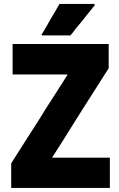

<svg xmlns="http://www.w3.org/2000/svg" viewBox="-20 -930 595 960"><path d="M445.3 -893.6Q441.4 -888.7 437.5 -883.8Q433.6 -878.9 429.7 -874Q420.9 -863.3 412.1 -852.5Q404.3 -841.8 395.5 -831.1Q386.7 -820.3 377.9 -809.6Q369.1 -799.8 360.4 -789.1Q353.5 -779.3 346.7 -770.5Q338.9 -761.7 332 -752.9Q331.1 -752.9 329.1 -752.9Q328.1 -752.9 327.1 -752.9Q312.5 -752.9 298.8 -752.9Q285.2 -752.9 270.5 -752.9Q260.7 -752.9 251 -752.9Q241.2 -752.9 232.4 -752.9Q221.7 -752.9 210.9 -752.9Q200.2 -752.9 190.4 -752.9Q189.5 -753.9 187.5 -756.8Q190.4 -760.7 194.3 -767.6Q203.1 -783.2 212.9 -798.8Q221.7 -814.5 230.5 -830.1Q237.3 -840.8 243.2 -851.6Q249 -862.3 255.9 -873Q260.7 -881.8 266.6 -891.6Q271.5 -900.4 277.3 -910.2Q278.3 -910.2 280.3 -910.2Q281.2 -910.2 283.2 -910.2Q300.8 -910.2 318.4 -910.2Q335.9 -910.2 353.5 -910.2Q365.2 -910.2 377.9 -910.2Q389.6 -910.2 401.4 -910.2Q414.1 -910.2 426.8 -910.2Q439.5 -910.2 451.2 -910.2Q452.1 -908.2 454.1 -904.3Q451.2 -900.4 445.3 -893.6ZM318.4 -557.6Q291 -557.6 263.7 -557.6Q235.4 -557.6 208 -557.6Q185.5 -557.6 163.1 -557.6Q141.6 -557.6 119.1 -557.6Q100.6 -557.6 81.1 -557.6Q62.5 -557.6 43 -557.6Q43 -560.5 43 -563.5Q43 -565.4 43 -568.4Q43 -583 43 -597.7Q43 -613.3 43 -627.9Q43 -638.7 43 -648.4Q43 -659.2 43 -668.9Q43 -679.7 43 -689.5Q43 -700.2 43 -710Q45.9 -710 47.9 -710Q50.8 -710 52.7 -710Q105.5 -710 157.2 -710Q210 -710 261.7 -710Q297.9 -710 334 -710Q370.1 -710 405.3 -710Q434.6 -710 463.9 -710Q494.1 -710 523.4 -710Q523.4 -707 523.4 -705.1Q523.4 -702.1 523.4 -700.2Q523.4 -687.5 523.4 -674.8Q523.4 -663.1 523.4 -650.4Q523.4 -641.6 523.4 -633.8Q523.4 -625 523.4 -616.2Q523.4 -609.4 523.4 -602.5Q523.4 -594.7 523.4 -587.9Q522.5 -587.9 522.5 -586.9Q521.5 -585.9 521.5 -585.9Q488.3 -533.2 455.1 -481.4Q421.9 -428.7 388.7 -377Q366.2 -340.8 343.8 -305.7Q321.3 -269.5 298.8 -233.4Q284.2 -210.9 269.5 -187.5Q254.9 -165 240.2 -141.6Q269.5 -141.6 298.8 -141.6Q328.1 -141.6 357.4 -141.6Q379.9 -141.6 403.3 -141.6Q426.8 -141.6 449.2 -141.6Q469.7 -141.6 489.3 -141.6Q508.8 -141.6 529.3 -141.6Q529.3 -139.6 529.3 -136.7Q529.3 -134.8 529.3 -131.8Q529.3 -117.2 529.3 -101.6Q529.3 -86.9 529.3 -72.3Q529.3 -61.5 529.3 -51.8Q529.3 -41 529.3 -31.2Q529.3 -20.5 529.3 -10.7Q529.3 0 529.3 9.8Q526.4 9.8 524.4 9.8Q521.5 9.8 518.6 9.8Q464.8 9.8 411.1 9.8Q357.4 9.8 303.7 9.8Q266.6 9.8 230.5 9.8Q193.4 9.8 156.2 9.8Q126 9.8 96.7 9.8Q66.4 9.8 36.1 9.8Q36.1 7.8 36.1 4.9Q36.1 2.9 36.1 0Q36.1 -12.7 36.1 -25.4Q36.1 -37.1 36.1 -49.8Q36.1 -58.6 36.1 -67.4Q36.1 -76.2 36.1 -84Q36.1 -91.8 36.1 -98.6Q36.1 -105.5 36.1 -113.3Q36.1 -113.3 37.1 -114.3Q37.1 -115.2 37.1 -115.2Q70.3 -167 103.5 -219.7Q136.7 -271.5 169.9 -323.2Q192.4 -359.4 214.8 -395.5Q238.3 -430.7 260.7 -466.8Q268.6 -478.5 275.4 -490.2Q283.2 -502 291 -513.7Q297.9 -525.4 304.7 -536.1Q311.5 -546.9 318.4 -557.6Z"/></svg>

Font: LeFont
Style: Bold
Weight: 800
Designer: Leryon MEDIA
Version: Version 1.0